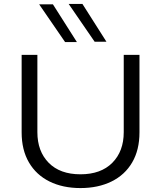

<svg xmlns="http://www.w3.org/2000/svg" viewBox="-20 -946 819 976"><path d="M389 10Q299 10 231.5 -23.5Q164 -57 127 -120.5Q90 -184 90 -273V-667H170V-274Q170 -177 227.5 -118.5Q285 -60 389 -60Q493 -60 551 -118.5Q609 -177 609 -274V-667H689V-273Q689 -184 652 -120.5Q615 -57 547 -23.5Q479 10 389 10ZM311 -732 179 -924H249L371 -732ZM461 -734 329 -926H399L521 -734Z"/></svg>

Font: Madhuban Light
Style: Regular
Weight: 300
Designer: jaikishan Patel
Foundry: MagicType
Version: Version 1.000